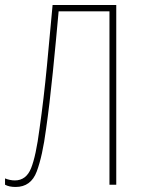

<svg xmlns="http://www.w3.org/2000/svg" viewBox="-27 -734 568 763"><path d="M435 -714H182Q172 -603 159.5 -472Q147 -341 130 -222Q116 -114 96.5 -65.5Q77 -17 32 -17Q13 -17 -7 -25V0Q9 9 35 9Q96 9 119 -52.5Q142 -114 156 -221Q170 -318 183 -447.5Q196 -577 206 -689H408V0H435Z"/></svg>

Font: Noto Sans Display SemiCondensed Thin
Style: Regular
Weight: 250
Width: 4
Designer: Monotype Design team
Foundry: Monotype Imaging Inc.
Version: 1.000